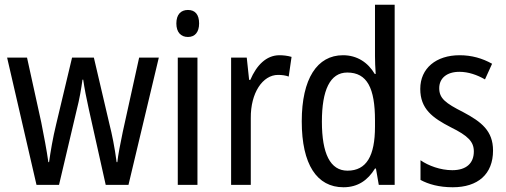

<svg xmlns="http://www.w3.org/2000/svg" viewBox="-20 -780 2136 810"><path d="M355 -318 426 0H522L650 -537H567L498 -224C487 -172 478 -124 475 -96H472C464 -158 452 -216 442 -255L376 -537H284L217 -256C203 -199 193 -139 187 -96H184C177 -147 165 -208 154 -264L94 -537H10L134 0H229L304 -318C315 -360 323 -407 328 -444H331C336 -409 345 -362 355 -318Z M773 -738C743 -738 724 -719 724 -681C724 -644 743 -624 773 -624C802 -624 820 -644 820 -681C820 -719 803 -738 773 -738ZM813 -537H730V0H813Z M1159 -547C1103 -547 1062 -504 1036 -443H1031L1021 -537H955V0H1038V-282C1037 -388 1088 -464 1153 -464C1169 -464 1185 -462 1198 -457L1210 -540C1193 -545 1175 -547 1159 -547Z M1429 10C1490 10 1532 -20 1562 -69H1566L1578 0H1645V-760H1562V-543C1562 -523 1563 -494 1565 -468H1561C1532 -517 1486 -547 1427 -547C1318 -547 1253 -448 1253 -268C1253 -86 1317 10 1429 10ZM1446 -60C1373 -60 1338 -132 1338 -267C1338 -399 1372 -474 1445 -474C1529 -474 1562 -408 1562 -272V-246C1562 -122 1526 -60 1446 -60Z M2060 -145C2060 -228 2011 -266 1934 -307C1859 -345 1833 -365 1833 -408C1833 -450 1865 -477 1918 -477C1956 -477 1993 -464 2026 -445L2056 -511C2015 -534 1970 -547 1919 -547C1820 -547 1753 -492 1753 -405C1753 -321 1804 -283 1882 -243C1955 -207 1979 -182 1979 -141C1979 -92 1948 -62 1888 -62C1838 -62 1787 -81 1754 -104V-21C1787 -3 1832 10 1890 10C1996 10 2060 -45 2060 -145Z"/></svg>

Font: Noto Sans Myanmar UI Condensed
Style: Regular
Weight: 400
Width: 3
Designer: Monotype Design Team
Foundry: Monotype Imaging Inc.
Version: Version 2.103